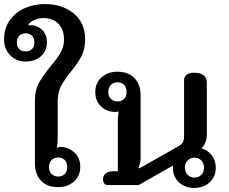

<svg xmlns="http://www.w3.org/2000/svg" viewBox="-24 -911 1127 945"><path d="M148 -106V-419Q148 -468 167.5 -503Q187 -538 225 -585Q258 -624 274.5 -652.5Q291 -681 291 -716Q291 -766 263.5 -794Q236 -822 190 -822Q168 -822 147 -813.5Q126 -805 115 -789L117 -786Q123 -787 131 -787Q138 -787 141 -786Q173 -779 190 -757Q207 -735 207 -703Q207 -660 177 -634Q147 -608 102 -608Q56 -608 26 -639Q-4 -670 -4 -718Q-4 -771 23.5 -810.5Q51 -850 97 -870.5Q143 -891 196 -891Q282 -891 338.5 -845Q395 -799 395 -717Q395 -670 378 -636.5Q361 -603 327 -561Q293 -519 276.5 -487.5Q260 -456 260 -411V-235Q260 -204 256 -183Q264 -188 272 -188Q311 -188 341 -161.5Q371 -135 371 -90Q371 -45 340 -17.5Q309 10 262 10Q207 10 177.5 -22Q148 -54 148 -106ZM145 -702Q145 -724 133 -735.5Q121 -747 102 -747Q83 -747 71 -735.5Q59 -724 59 -702Q59 -680 71 -669Q83 -658 102 -658Q121 -658 133 -669Q145 -680 145 -702ZM307 -89Q307 -111 294.5 -123.5Q282 -136 263 -136Q243 -136 230 -123.5Q217 -111 217 -89Q217 -67 230 -54.5Q243 -42 263 -42Q282 -42 294.5 -54.5Q307 -67 307 -89Z M827 -86V-96L658 0H506Q497 0 490 -7Q483 -14 483 -28Q483 -47 496 -57.5Q509 -68 534 -68H556V-313Q556 -342 560 -363Q552 -360 544 -360Q503 -360 474 -386.5Q445 -413 445 -458Q445 -503 476 -530.5Q507 -558 554 -558Q609 -558 638.5 -526Q668 -494 668 -442V-134Q668 -120 665 -108Q662 -96 657 -83H663L854 -191Q869 -199 875.5 -210.5Q882 -222 882 -242V-517Q882 -533 894.5 -543Q907 -553 931 -553Q961 -553 977.5 -540.5Q994 -528 994 -505V-250Q994 -206 967 -181Q999 -172 1018.5 -146.5Q1038 -121 1038 -86Q1038 -41 1008 -13.5Q978 14 932 14Q886 14 856.5 -14Q827 -42 827 -86ZM599 -459Q599 -481 586.5 -493.5Q574 -506 554 -506Q535 -506 522 -493.5Q509 -481 509 -459Q509 -436 522 -424Q535 -412 554 -412Q574 -412 586.5 -424Q599 -436 599 -459ZM980 -86Q980 -108 966.5 -121.5Q953 -135 933 -135Q914 -135 900 -121.5Q886 -108 886 -86Q886 -63 900 -50Q914 -37 933 -37Q953 -37 966.5 -50Q980 -63 980 -86Z"/></svg>

Font: Maitree Semibold
Style: Regular
Weight: 600
Designer: CadsonDemak Team
Foundry: CadsonDemak
Version: Version 1.000